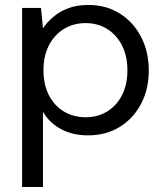

<svg xmlns="http://www.w3.org/2000/svg" viewBox="-20 -533 667 773"><path d="M69 220V-501H145L153 -419Q169 -443 194 -464.5Q219 -486 254 -499.5Q289 -513 335 -513Q408 -513 462.5 -478.5Q517 -444 548 -384.5Q579 -325 579 -249Q579 -174 548 -115Q517 -56 462 -22Q407 12 334 12Q273 12 226 -13Q179 -38 153 -83V220ZM325 -61Q374 -61 412 -84.5Q450 -108 471.5 -150.5Q493 -193 493 -250Q493 -307 471.5 -349.5Q450 -392 412 -416Q374 -440 325 -440Q275 -440 236.5 -416Q198 -392 176.5 -349.5Q155 -307 155 -250Q155 -193 176.5 -150.5Q198 -108 236.5 -84.5Q275 -61 325 -61Z"/></svg>

Font: DM Sans 18pt
Style: Regular
Weight: 400
Designer: Colophon Foundry, Jonny Pinhorn
Foundry: Colophon Foundry
Version: Version 4.004;gftools[0.9.30]